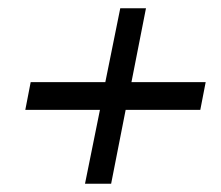

<svg xmlns="http://www.w3.org/2000/svg" viewBox="-20 -555 534 463"><path d="M476 -357 463 -290H283L248 -112H185L221 -290H41L54 -357H234L270 -535H332L297 -357Z"/></svg>

Font: Gontserrat
Style: Italic
Weight: 400
Italic angle: -11.3°
Designer: Julieta Ulanovsky
Foundry: Julieta Ulanovsky
Version: Version 6.001